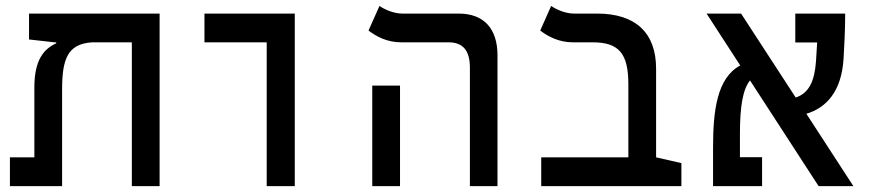

<svg xmlns="http://www.w3.org/2000/svg" viewBox="-20 -632 2970 652"><path d="M522 0V-585.9H78.6V-498L165 -488.3H170.9V-484.9C128.9 -465.8 96.7 -428.7 96.7 -335.4V-97.7H13.7V0H190.9V-326.2C190.9 -428.7 207.5 -482.9 293 -488.3H427.7V0Z M885.7 0H981V-585.9H674.3V-488.3H885.7Z M1575.7 0H1669.4V-444.3C1669.4 -535.2 1622.6 -585.9 1537.6 -585.9H1346.2C1314.9 -585.9 1283.2 -601.6 1268.6 -611.8L1231.4 -528.3C1257.8 -508.3 1293.9 -488.3 1342.3 -488.3H1502.9C1551.8 -488.3 1575.7 -460.9 1575.7 -402.3ZM1244.1 0H1338.4V-341.3H1244.1Z M2293.9 -78.1 2208 -97.7V-398.9C2208 -520.5 2138.2 -585.9 2007.8 -585.9H1929.2C1897.9 -585.9 1866.2 -601.6 1851.6 -611.8L1814.5 -528.3C1840.8 -508.3 1877.4 -488.3 1925.3 -488.3H1992.2C2081.1 -488.3 2113.8 -451.2 2113.8 -345.7V-97.7H1817.9V0H2293.9Z M2759.8 0H2877.9L2718.3 -245.6C2784.2 -265.6 2837.9 -318.8 2844.7 -434.1C2847.2 -475.1 2850.1 -534.2 2850.1 -585.9H2680.7V-487.8H2754.9C2753.9 -466.3 2752.4 -444.8 2751 -424.3C2746.1 -355.5 2726.6 -315.4 2682.1 -300.8L2496.6 -585.9H2379.4L2493.7 -409.7C2414.6 -367.2 2401.4 -255.9 2401.4 -130.9V0H2567.9V-98.1H2492.7V-177.7C2492.7 -270 2502.4 -328.6 2526.9 -358.9Z"/></svg>

Font: CaskaydiaCove Nerd Font
Style: Regular
Weight: 400
Designer: Aaron Bell
Foundry: Saja Typeworks
Version: Version 2111.1;Nerd Fonts 2.3.3